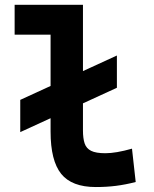

<svg xmlns="http://www.w3.org/2000/svg" viewBox="-20 -752 626 782"><path d="M62.5 -213.9V-345.2L456.1 -525.9V-394.5ZM370.1 9.8Q272.5 9.8 229.2 -43.9Q186 -97.7 186 -215.8V-732.4H317.9V-220.7Q317.9 -188.5 324.7 -168Q331.5 -147.5 351.1 -137.7Q370.6 -127.9 409.2 -127.9Q452.1 -127.9 517.6 -146.5L532.7 -10.7Q491.2 0 452.6 4.9Q414.1 9.8 370.1 9.8ZM39.6 -610.8V-732.4H194.8V-610.8Z"/></svg>

Font: Cascadia Mono
Style: Regular
Weight: 400
Monospace: yes
Designer: Aaron Bell
Foundry: Saja Typeworks
Version: Version 2404.023